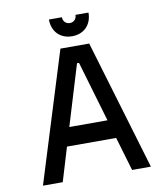

<svg xmlns="http://www.w3.org/2000/svg" viewBox="-88 -874 816 946"><g transform="rotate(-10 320.0 -400.5)"><path d="M590 0 396 -650H252L50 0H149L200 -169H446L496 0ZM221 -801C221 -740 261 -700 320 -700C379 -700 419 -740 419 -801H354C354 -781 340 -766 320 -766C300 -766 286 -781 286 -801ZM228 -262 320 -565H330L419 -262Z"/></g></svg>

Font: Grotesk 02 Mince
Style: Bold
Weight: 400
Designer: Frank Adebiaye, contributions by Jérémy Landes, Ariel Martín Pérez
Foundry: Velvetyne Type Foundry
Version: Version 3.000;Glyphs 3.1.2 (3150)